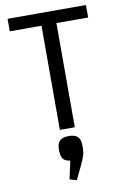

<svg xmlns="http://www.w3.org/2000/svg" viewBox="-98 -681 650 1013"><g transform="rotate(-10 227.0 -174.0)"><path d="M267 0H187V-558H17V-625H437V-558H267ZM192 266 213 169Q187 166 175.5 152Q164 138 164 103Q164 69 179 54.5Q194 40 227 40Q260 40 275 54.5Q290 69 290 103Q290 138 283.5 157.5Q277 177 258 217L229 277Z"/></g></svg>

Font: Changa Light
Style: Regular
Weight: 300
Designer: Eduardo Rodriguez Tunni
Foundry: Eduardo Rodriguez Tunni
Version: Version 2.002; ttfautohint (v1.5) -l 8 -r 50 -G 110 -x 14 -H